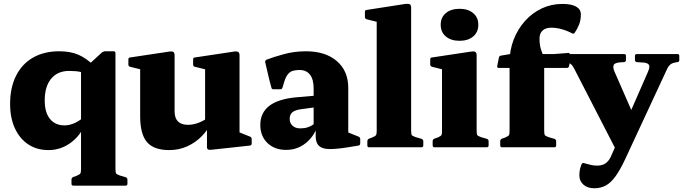

<svg xmlns="http://www.w3.org/2000/svg" viewBox="-20 -787 3650 1026"><path d="M597 66H413V-404L525 -507Q528 -509 533 -511Q538 -513 542 -513H587Q597 -513 597 -503ZM444 -389Q431 -398 408.5 -403Q386 -408 349 -408Q288 -408 253.5 -366.5Q219 -325 219 -250Q219 -186 247 -151.5Q275 -117 325 -117Q349 -117 374.5 -127.5Q400 -138 425 -159L437 -131Q413 -65 359 -25Q305 15 239 15Q177 15 131 -15.5Q85 -46 59.5 -101.5Q34 -157 34 -232Q34 -319 66 -382.5Q98 -446 157 -479.5Q216 -513 297 -513Q356 -513 399 -494.5Q442 -476 487 -432ZM372 205Q362 205 362 195V173Q362 163 371 159L386 154Q405 146 409 140.5Q413 135 413 117V25H597V114Q597 135 600.5 140Q604 145 621 151L652 160Q661 164 661 173V195Q661 205 651 205Z M1260 -162V-50L1241 -87L1316 -57Q1325 -53 1325 -43V-20Q1325 -11 1315 -9L1112 13Q1097 15 1091.5 11.5Q1086 8 1086 -2V-123L1076 -139V-162ZM884 15Q802 15 765.5 -27.5Q729 -70 729 -166V-310H913V-192Q913 -120 985 -120Q1037 -120 1093 -159L1109 -131Q1091 -93 1058.5 -59.5Q1026 -26 981.5 -5.5Q937 15 884 15ZM1076 -162V-310H1260V-162ZM729 -310V-462L749 -412L676 -430Q666 -432 666 -442V-469Q666 -480 676 -480L882 -511Q899 -514 906 -509.5Q913 -505 913 -491V-310ZM1076 -310V-462L1095 -412L1022 -430Q1012 -432 1012 -442V-469Q1012 -480 1022 -480L1228 -511Q1245 -514 1252.5 -509.5Q1260 -505 1260 -491V-310Z M1509 14Q1447 14 1409 -23Q1371 -60 1371 -119Q1371 -184 1418.5 -221Q1466 -258 1563 -267L1678 -277L1674 -215L1593 -204Q1559 -200 1543.5 -188Q1528 -176 1528 -152Q1528 -129 1543.5 -115Q1559 -101 1584 -101Q1607 -101 1623.5 -106.5Q1640 -112 1650 -119Q1660 -126 1664 -129L1676 -117Q1672 -97 1659 -74.5Q1646 -52 1624.5 -31.5Q1603 -11 1574 1.5Q1545 14 1509 14ZM1656 -314Q1656 -363 1636.5 -388Q1617 -413 1580 -413Q1562 -413 1546.5 -409Q1531 -405 1519 -391Q1507 -377 1498 -347L1490 -320Q1487 -310 1478 -310H1441Q1431 -310 1430 -320Q1420 -355 1412.5 -389Q1405 -423 1397 -455Q1396 -463 1404 -468Q1440 -482 1496.5 -497.5Q1553 -513 1615 -513Q1719 -513 1780 -460.5Q1841 -408 1841 -317V-162H1656ZM1841 -162V-50L1821 -87L1896 -57Q1905 -53 1905 -43V-21Q1905 -11 1895 -9L1840 0Q1778 10 1740 9.5Q1702 9 1684.5 -7.5Q1667 -24 1667 -59V-103L1656 -111V-162Z M1993 0V-565H2177V0ZM1952 0Q1943 0 1943 -10V-32Q1943 -42 1952 -46L1966 -51Q1985 -59 1989 -64.5Q1993 -70 1993 -88V-180H2177V-91Q2177 -70 2180.5 -65Q2184 -60 2202 -54L2233 -45Q2242 -41 2242 -32V-10Q2242 0 2232 0ZM1993 -564V-716L2012 -666L1939 -684Q1930 -687 1930 -697V-723Q1930 -734 1940 -734L2146 -766Q2163 -768 2170 -764Q2177 -760 2177 -745V-564Z M2342 0V-310H2527V0ZM2302 0Q2292 0 2292 -10V-32Q2292 -42 2301 -46L2316 -51Q2335 -59 2338.5 -64.5Q2342 -70 2342 -88V-180H2527V-91Q2527 -70 2530.5 -65Q2534 -60 2551 -54L2582 -45Q2591 -41 2591 -32V-10Q2591 0 2581 0ZM2342 -310V-462L2362 -412L2289 -430Q2279 -433 2279 -443V-469Q2279 -480 2289 -480L2495 -511Q2512 -514 2519.5 -510Q2527 -506 2527 -491V-310ZM2436 -569Q2390 -569 2362.5 -592Q2335 -615 2335 -655Q2335 -694 2362.5 -717Q2390 -740 2436 -740Q2481 -740 2508.5 -717Q2536 -694 2536 -655Q2536 -615 2508.5 -592Q2481 -569 2436 -569Z M2703 -454Q2703 -519 2725 -575.5Q2747 -632 2785.5 -675Q2824 -718 2875 -742Q2926 -766 2985 -766Q3034 -766 3059 -751.5Q3084 -737 3084 -710Q3084 -678 3073.5 -653.5Q3063 -629 3051 -612Q3046 -604 3037 -609Q3008 -624 2980 -631.5Q2952 -639 2926 -639Q2896 -639 2879.5 -624Q2863 -609 2863 -581Q2863 -551 2869.5 -527.5Q2876 -504 2888 -480V0H2703ZM2645 -424Q2636 -424 2637 -434L2646 -479Q2648 -489 2658 -490L2706 -498H2938L3016 -504Q3025 -506 3025 -495Q3026 -480 3025.5 -464.5Q3025 -449 3021 -434Q3019 -424 3009 -424ZM2663 0Q2653 0 2653 -10V-32Q2653 -42 2662 -46L2677 -51Q2696 -59 2699.5 -64.5Q2703 -70 2703 -88V-180H2888V-91Q2888 -70 2891.5 -65Q2895 -60 2912 -54L2943 -45Q2952 -41 2952 -32V-10Q2952 0 2942 0Z M3155 219Q3119 219 3097.5 199.5Q3076 180 3076 151Q3076 130 3079.5 116Q3083 102 3088 90Q3094 81 3102 85Q3121 90 3136.5 94Q3152 98 3170 98Q3191 98 3205.5 91.5Q3220 85 3231 71.5Q3242 58 3250 37L3442 -402Q3455 -431 3447 -441.5Q3439 -452 3415 -453L3383 -455Q3373 -457 3373 -466V-489Q3373 -498 3383 -498H3601Q3610 -498 3610 -488V-466Q3610 -456 3600 -455L3594 -454Q3573 -451 3563 -443Q3553 -435 3546 -421L3322 61Q3294 121 3269 155.5Q3244 190 3217 204.5Q3190 219 3155 219ZM3049 -419Q3040 -437 3030.5 -444.5Q3021 -452 3008 -453L2998 -455Q2989 -456 2989 -466V-489Q2989 -498 2999 -498H3315Q3325 -498 3325 -488V-466Q3325 -457 3315 -455L3296 -454Q3265 -452 3259.5 -439.5Q3254 -427 3263 -406L3386 -125L3279 28Z"/></svg>

Font: Hahmlet ExtraBold
Style: Regular
Weight: 800
Designer: Minjoo Ham & Mark Frömberg
Foundry: hypertype
Version: Version 1.002